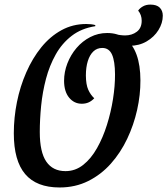

<svg xmlns="http://www.w3.org/2000/svg" viewBox="-20 -806 739 848"><path d="M243.3 22Q141.3 22 91.2 -37.1Q41 -96.2 41 -217.2Q41 -286.3 54.9 -355.4Q68.8 -424.5 96.2 -486.8Q123.5 -549 162.3 -597Q201.2 -645 251.2 -672.5Q301.2 -700 361 -700Q372.8 -700 382.3 -698.9Q391.8 -697.8 400.8 -695.3V-690.3Q339.7 -680.8 296.8 -647.8Q253.8 -614.8 226.2 -565.5Q198.5 -516.2 183.1 -457.8Q167.7 -399.3 161.7 -338.8Q155.7 -278.3 155.7 -223Q155.7 -134.3 184.5 -92.2Q213.3 -50.2 269.3 -50.2Q312.7 -50.2 347.5 -77.8Q382.3 -105.3 408.5 -151.8Q434.7 -198.2 452.3 -254.4Q470 -310.7 479.1 -368.6Q488.2 -426.5 488 -477.3Q487.8 -535.5 474.8 -564.8Q461.7 -594.2 431.7 -594.2Q408.3 -594.2 392.3 -578.8Q376.3 -563.5 367.8 -536.2Q359.3 -509 359.3 -472.2Q359.7 -432 369.8 -409.7Q379.8 -387.3 396.3 -372Q384.2 -359.2 370.8 -353.5Q357.5 -347.8 341.2 -347.8Q307.5 -347.8 285.3 -374.7Q263.2 -401.5 263 -449Q263 -488.2 277.6 -526Q292.2 -563.8 318.1 -594.2Q344 -624.5 378.7 -642.3Q413.3 -660.2 453.2 -660.2Q501.7 -660.2 534 -635.4Q566.3 -610.7 583.2 -564.3Q600 -518 600.2 -451.2Q600.5 -387.3 585.7 -320.8Q570.8 -254.2 541.7 -192.8Q512.5 -131.3 469.5 -83.1Q426.5 -34.8 369.6 -6.4Q312.7 22 243.3 22ZM552.2 -603.7Q532.5 -603.7 514.2 -607.4Q496 -611.2 485.2 -616L491 -654.3Q497.5 -652.8 510.4 -651.2Q523.3 -649.5 532 -649.5Q562.7 -649.5 584.2 -665.8Q605.8 -682 605.8 -714.3Q605.8 -740.3 590.2 -759.2Q597.2 -769.7 611.1 -777.7Q625 -785.7 644 -785.7Q672.2 -785.7 685.6 -772.2Q699 -758.7 699 -736.7Q699 -704.2 679.9 -673.3Q660.8 -642.5 627.6 -623.1Q594.3 -603.7 552.2 -603.7Z"/></svg>

Font: Sansita Swashed Light
Style: Regular
Weight: 300
Designer: Pablo Cosgaya
Foundry: Omnibus-Type
Version: Version 1.003